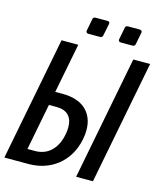

<svg xmlns="http://www.w3.org/2000/svg" viewBox="-169 -998 924 1093"><g transform="rotate(15 293.0 -451.5)"><path d="M240.7 -804.2Q233.4 -804.2 229.7 -808.6Q226.1 -813 227.5 -820.3L241.2 -890.1Q243.2 -903.3 256.8 -903.3H327.1Q340.3 -903.3 340.3 -891.6Q340.3 -888.7 339.8 -887.2L325.7 -817.4Q322.8 -804.2 310.1 -804.2ZM431.6 -804.2Q424.3 -804.2 420.7 -808.6Q417 -813 418.5 -820.3L432.1 -890.1Q434.1 -903.3 447.8 -903.3H517.6Q524.9 -903.3 528.6 -898.9Q532.2 -894.5 530.8 -887.2L517.1 -817.4Q514.6 -804.2 501.5 -804.2ZM103 -729H201.7L144.5 -436H189Q231.4 -436 265.4 -425.3Q299.3 -414.6 323 -393.6Q346.7 -372.6 359.6 -342Q372.6 -311.5 372.6 -272Q372.6 -259.3 371.3 -245.6Q370.1 -231.9 367.2 -217.8Q356.4 -163.6 331.5 -122.8Q306.6 -82 271.5 -54.7Q236.3 -27.3 193.6 -13.7Q150.9 0 104.5 0H-38.6ZM525.9 -729H625L483.4 0H384.3ZM120.1 -81.1Q145.5 -81.1 168.5 -88.9Q191.4 -96.7 210.4 -113.5Q229.5 -130.4 243.4 -156Q257.3 -181.6 264.2 -217.8Q268.6 -240.2 268.6 -260.3Q268.6 -305.7 244.9 -330.3Q221.2 -355 173.3 -355H128.9L75.7 -81.1Z"/></g></svg>

Font: Hack
Style: Italic
Weight: 400
Italic angle: -11°
Monospace: yes
Designer: Christopher Simpkins
Foundry: Christopher Simpkins
Version: Version 2.019; ttfautohint (v1.4.1) -l 4 -r 80 -G 350 -x 0 -